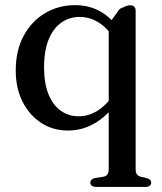

<svg xmlns="http://www.w3.org/2000/svg" viewBox="-20 -501 635 754"><path d="M358.1 233Q346.2 233 340.5 228.4Q334.8 223.9 334.8 216.2Q334.8 209.5 339.2 205Q343.6 200.5 352.7 198.2L386.8 192.9Q396.7 190.9 401.8 183.8Q406.9 176.8 406.9 163.1V-406.4L450.3 -466.2Q466.3 -473.8 475.2 -477.1Q484 -480.4 490.9 -480.4Q501.1 -480.4 506.9 -475Q512.7 -469.5 512.7 -458.4V163.4Q512.7 177.1 517.8 183.8Q522.9 190.6 532.8 193.2L556.4 198.5Q565.2 201.1 569.5 205.4Q573.7 209.8 573.7 216.2Q573.7 223.9 568.2 228.4Q562.6 233 551 233ZM448.4 -112Q410.1 -53.6 358.7 -21Q307.4 11.6 247.1 11.6Q187.9 11.6 141.5 -18.6Q95.1 -48.8 68.4 -101.9Q41.8 -155.1 41.8 -223.8Q41.8 -302.9 73 -360.6Q104.3 -418.2 157.2 -449.5Q210.1 -480.8 275 -480.8Q334.8 -480.8 381.6 -451.5Q428.4 -422.1 457.2 -367.8L432.1 -342.2Q406.4 -387.5 370.1 -411Q333.9 -434.5 292.5 -434.5Q253.1 -434.5 221.4 -412.7Q189.7 -390.9 171.4 -346.9Q153.1 -302.9 153.1 -236Q153.1 -172.8 170.7 -130.2Q188.3 -87.5 219 -65.9Q249.6 -44.3 288.6 -44.3Q329.5 -44.3 365.8 -68Q402 -91.7 431.8 -138.5Z"/></svg>

Font: Fraunces
Style: Regular
Weight: 900
Version: Version 1.000;[b76b70a41]